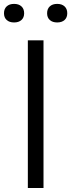

<svg xmlns="http://www.w3.org/2000/svg" viewBox="-61 -942 357 962"><path d="M78.5 0V-740H157V0ZM225.5 -829.5Q202 -829.5 188.5 -841.8Q175 -854 175 -875.5Q175 -897.5 188.5 -910Q202 -922.5 225.5 -922.5Q249 -922.5 262.5 -910Q276 -897.5 276 -875.5Q276 -854 262.5 -841.8Q249 -829.5 225.5 -829.5ZM9.5 -829.5Q-14 -829.5 -27.5 -841.8Q-41 -854 -41 -875.5Q-41 -897.5 -27.5 -910Q-14 -922.5 9.5 -922.5Q33 -922.5 46.5 -910Q60 -897.5 60 -875.5Q60 -854 46.5 -841.8Q33 -829.5 9.5 -829.5Z"/></svg>

Font: Encode Sans SmCnd
Style: Regular
Weight: 400
Width: 4
Designer: Multiple Designers
Foundry: Impallari Type
Version: Version 3.002; ttfautohint (v1.8.3) -l 8 -r 50 -G 200 -x 14 